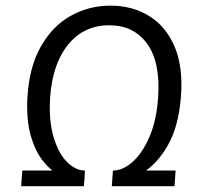

<svg xmlns="http://www.w3.org/2000/svg" viewBox="-20 -659 696 680"><path d="M278.5 -14.5Q239.5 -14.5 202 -32Q164.5 -49.5 134.8 -85.8Q105 -122 89 -178.2Q73 -234.5 77 -312.5Q83 -419.5 123.5 -492.2Q164 -565 228.8 -602Q293.5 -639 371.5 -639Q449 -639 508.5 -602.2Q568 -565.5 598.8 -492.8Q629.5 -420 620.5 -312.5Q612 -210 574.2 -144Q536.5 -78 483.8 -46.2Q431 -14.5 377.5 -14.5L380 -55Q415.5 -55 450.2 -86.2Q485 -117.5 509.8 -175.5Q534.5 -233.5 540 -313.5Q548.5 -439 501 -504.2Q453.5 -569.5 367 -569.5Q277 -569.5 221.2 -501Q165.5 -432.5 157.5 -312.5Q152.5 -231 169.8 -173.5Q187 -116 217.2 -85.5Q247.5 -55 281 -55ZM55 0.5 59 -55H281L277 0.5ZM376 0.5 380 -55H602L598 0.5Z"/></svg>

Font: Karla
Style: Italic
Weight: 400
Italic angle: -8°
Designer: Jonathan Pinhorn
Version: Version 2.004;gftools[0.9.33]